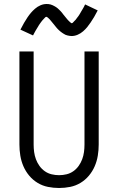

<svg xmlns="http://www.w3.org/2000/svg" viewBox="-20 -927 590 959"><path d="M275 12Q247 12 219.5 6.5Q192 1 168 -13.5Q144 -28 126 -49.5Q108 -71 97 -96.5Q86 -122 81.5 -149.5Q77 -177 77 -205V-670H148V-205Q148 -186 150.5 -167.5Q153 -149 159.5 -131.5Q166 -114 177 -98.5Q188 -83 203.5 -72Q219 -61 237.5 -56.5Q256 -52 275 -52Q294 -52 312.5 -56.5Q331 -61 346.5 -72Q362 -83 373 -98.5Q384 -114 390.5 -131.5Q397 -149 399.5 -167.5Q402 -186 402 -205V-670H473V-205Q473 -177 468.5 -149.5Q464 -122 453 -96.5Q442 -71 424 -49.5Q406 -28 382 -13.5Q358 1 330.5 6.5Q303 12 275 12ZM337 -747Q332 -747 327 -748Q322 -749 317 -750Q312 -751 307.5 -753Q303 -755 298.5 -758Q294 -761 290 -763.5Q286 -766 282 -769.5Q278 -773 274 -776.5Q270 -780 266.5 -784Q263 -788 260 -791.5Q257 -795 254 -799Q251 -803 247.5 -807Q244 -811 240.5 -815.5Q237 -820 233.5 -824Q230 -828 227 -831.5Q224 -835 219 -839Q214 -843 213 -843Q208 -843 205.5 -840Q203 -837 198.5 -832.5Q194 -828 192 -825.5Q190 -823 188 -820.5Q186 -818 183.5 -814.5Q181 -811 178.5 -807.5Q176 -804 173.5 -800Q171 -796 168.5 -791.5Q166 -787 163 -782.5Q160 -778 157 -772.5Q154 -767 151 -761.5Q148 -756 145 -750L82 -779Q91 -797 100 -812.5Q109 -828 117.5 -840.5Q126 -853 134.5 -863Q143 -873 155 -883.5Q167 -894 182 -900.5Q197 -907 213 -907Q218 -907 223 -906.5Q228 -906 233 -904.5Q238 -903 242.5 -901Q247 -899 251.5 -896.5Q256 -894 260 -891.5Q264 -889 268 -885.5Q272 -882 276 -878Q280 -874 283.5 -870.5Q287 -867 290 -863Q293 -859 296 -855Q299 -851 302.5 -847Q306 -843 309.5 -838.5Q313 -834 316.5 -830Q320 -826 323 -823Q326 -820 331 -815.5Q336 -811 337 -811Q342 -811 344.5 -814.5Q347 -818 351.5 -822Q356 -826 358 -828.5Q360 -831 362 -834Q364 -837 366.5 -840Q369 -843 371.5 -846.5Q374 -850 376.5 -854Q379 -858 381.5 -862.5Q384 -867 387 -872Q390 -877 393 -882Q396 -887 399 -892.5Q402 -898 405 -905L468 -875Q459 -857 450 -842Q441 -827 432.5 -814.5Q424 -802 415.5 -791.5Q407 -781 395 -770.5Q383 -760 368 -753.5Q353 -747 337 -747Z"/></svg>

Font: Lode Term
Style: Regular
Weight: 400
Monospace: yes
Designer: Belleve Invis
Foundry: Belleve Invis
Version: Version 29.2.0